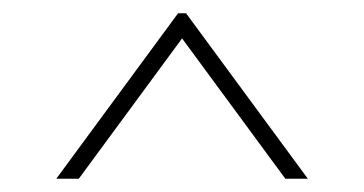

<svg xmlns="http://www.w3.org/2000/svg" viewBox="-20 -730 550 290"><path d="M255 -672 411 -460H445L261 -710H249L65 -460H99Z"/></svg>

Font: Jost ExtraLight
Style: Regular
Weight: 250
Version: Version 3.710